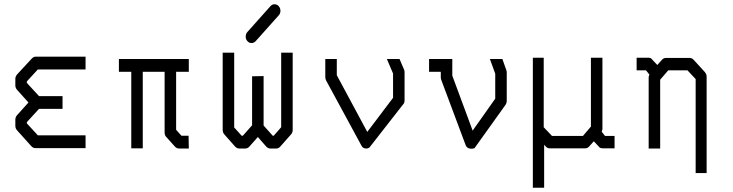

<svg xmlns="http://www.w3.org/2000/svg" viewBox="-20 -747 3442 901"><path d="M381.5 -52H146Q135 -52 127 -61L60.5 -135Q52 -144.5 52 -156V-186Q52 -197.5 60.5 -207L113.5 -266L60.5 -325Q52 -334.5 52 -346V-377Q52 -388.5 60.5 -398L127 -470Q137 -481 146 -481H381.5V-421H157.5L106 -365V-358L163 -296H273.5V-236H163L106 -174V-168L157.5 -112H381.5Z M538 -410V-470H866V-410H806.5V-138L831.5 -110H865L866 -50H821Q809 -50 801 -59L759.5 -105Q752.5 -113 752.5 -126V-410H650V-51H596V-410Z M1141 -554Q1133 -562.5 1133 -575Q1133 -588 1141 -597L1249 -718Q1257 -727 1268 -727Q1280 -727 1288 -718Q1296 -709 1296 -696Q1296 -683.5 1288 -675L1180 -554Q1172 -545 1160 -545Q1149 -545 1141 -554ZM1217 -390V-158L1260 -110H1264.5L1299.5 -150V-500H1353.5V-137Q1353.5 -124.5 1345.5 -116L1295 -59Q1287 -50 1276 -50H1249Q1238 -50 1229.5 -59L1190 -104L1150 -59Q1142 -50 1130.5 -50H1103.5Q1092 -50 1083.5 -59L1033 -116Q1025 -125 1025 -137V-500H1079V-149L1114 -110H1119.5L1163 -159V-389Z M1855 -470 1875.5 -422Q1878.5 -416 1878.5 -409V-276Q1878.5 -262.5 1870 -255L1717 -59Q1716.5 -58.5 1715 -56.8Q1713.5 -55 1712.5 -54Q1706.5 -50 1698.5 -50Q1683 -50 1676 -64L1510 -370Q1506.5 -377 1506.5 -386V-470H1560.5V-394L1703.5 -128L1824.5 -288V-402L1795.5 -470Z M2337.5 -470 2356 -418Q2358 -412 2358 -407V-273Q2358 -263.5 2351.5 -254L2207 -52Q2200 -49 2192.5 -49Q2172 -49 2165.5 -65L2050 -374Q2048.5 -378.5 2048.5 -386V-410H1993.5V-470H2102.5V-392L2198 -134L2304 -284V-401L2279 -470Z M2480.5 -476H2531.5V-150L2570.5 -109H2715.5L2753 -153V-476H2807V-141Q2807 -138 2803.5 -129L2819.5 -109H2864V-51H2809Q2795 -51 2790 -59L2766.5 -84L2745 -60Q2737.5 -51 2726 -51H2559.5Q2549 -51 2541.5 -59L2533.5 -68V134H2480.5Z M3064.5 -442 3086 -466Q3093.5 -475 3105 -475H3216.5Q3227 -475 3234.5 -467L3287.5 -409Q3296 -399 3296 -388V65H3244.5V-376L3206 -417H3116L3078 -373V-50H3024V-385Q3024 -388 3027.5 -397L3011.5 -417H2967.5V-476H3024Q3035.5 -476 3041 -467Z"/></svg>

Font: 3270 Nerd Font Mono SemCond
Style: Regular
Weight: 400
Monospace: yes
Version: Version 3.0.1;Nerd Fonts 3.1.1